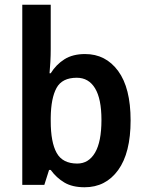

<svg xmlns="http://www.w3.org/2000/svg" viewBox="-20 -780 615 810"><path d="M194 -573Q194 -547 192.5 -519Q191 -491 189 -471H194Q217 -508 252 -530Q287 -552 339 -552Q426 -552 478.5 -480.5Q531 -409 531 -272Q531 -135 478.5 -62.5Q426 10 337 10Q285 10 251.5 -10Q218 -30 194 -63H187L167 0H74V-760H194ZM304 -452Q242 -452 218.5 -409Q195 -366 194 -284V-269Q194 -180 219 -135Q244 -90 306 -90Q354 -90 381 -136Q408 -182 408 -274Q408 -363 381 -407.5Q354 -452 304 -452Z"/></svg>

Font: Noto Sans Sinhala SemiCondensed SemiBold
Style: Regular
Weight: 600
Width: 4
Designer: Jelle Bosma - Monotype Design Team
Foundry: Monotype Imaging Inc.
Version: Version 2.006; ttfautohint (v1.8.4.7-5d5b)